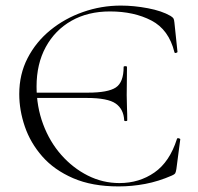

<svg xmlns="http://www.w3.org/2000/svg" viewBox="-20 -656 709 688"><path d="M425 -225Q423 -265 394.5 -285Q366 -305 291 -305H103V-324H295Q367 -324 395 -342.5Q423 -361 423 -416Q423 -419 429 -419Q435 -419 435 -416Q435 -379 434.5 -358.5Q434 -338 434 -315Q434 -292 435 -270.5Q436 -249 436 -225Q436 -222 430.5 -222Q425 -222 425 -225ZM413 -636Q460 -636 510 -626.5Q560 -617 591 -599Q599 -594 601.5 -590Q604 -586 605 -575L616 -470Q616 -468 611 -466.5Q606 -465 605 -469Q585 -550 522.5 -582.5Q460 -615 374 -615Q295 -615 236 -581.5Q177 -548 144 -487.5Q111 -427 111 -346Q111 -274 134.5 -211Q158 -148 199.5 -101Q241 -54 294.5 -27Q348 0 408 0Q479 0 533.5 -38Q588 -76 614 -158Q615 -162 620.5 -160.5Q626 -159 626 -157L612 -50Q610 -38 607.5 -34.5Q605 -31 596 -27Q548 -6 500.5 3Q453 12 405 12Q310 12 242 -17.5Q174 -47 131.5 -95.5Q89 -144 69 -202.5Q49 -261 49 -319Q49 -390 79 -448Q109 -506 160.5 -548Q212 -590 277.5 -613Q343 -636 413 -636Z"/></svg>

Font: Cormorant Garamond Light
Style: Regular
Weight: 300
Designer: Christian Thalmann (Catharsis Fonts)
Foundry: Catharsis Fonts
Version: Version 4.001